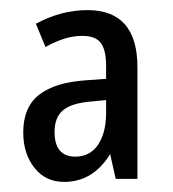

<svg xmlns="http://www.w3.org/2000/svg" viewBox="-20 -742 342 380"><path d="M153 -722Q252 -722 252 -609V-388H209L198 -437Q164 -382 107 -382Q70 -382 48 -410Q26 -438 26 -480Q26 -530 57.5 -554.5Q89 -579 149 -583L190 -586V-612Q190 -643 179.5 -657Q169 -671 143 -671Q125 -671 107.5 -665.5Q90 -660 70 -649L51 -695Q101 -722 153 -722ZM160 -541Q122 -538 105 -524Q88 -510 88 -481Q88 -432 129 -432Q158 -432 174 -455.5Q190 -479 190 -519V-544Z"/></svg>

Font: Noto Sans Sinhala UI ExtraCondensed
Style: Regular
Weight: 400
Width: 2
Designer: Jelle Bosma - Monotype Design Team
Foundry: Monotype Imaging Inc.
Version: Version 2.006; ttfautohint (v1.8.4.7-5d5b)